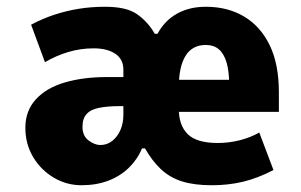

<svg xmlns="http://www.w3.org/2000/svg" viewBox="-20 -537 890 568"><path d="M221 11Q177 11 139 -11.5Q101 -34 78 -72.5Q55 -111 55 -159Q55 -209 86 -243Q117 -277 171.5 -293Q226 -309 295 -309H371V-223H332Q298 -223 273 -218Q248 -213 236 -199.5Q224 -186 224 -162Q224 -135 242 -121.5Q260 -108 277 -108Q297 -108 312.5 -120.5Q328 -133 336.5 -153Q345 -173 345 -197V-331Q345 -362 321 -378Q297 -394 257 -394Q218 -394 181.5 -383Q145 -372 113 -353L72 -464Q106 -482 141 -493.5Q176 -505 213 -511Q250 -517 291 -517Q354 -517 385.5 -495Q417 -473 438 -437H446Q467 -476 503.5 -496.5Q540 -517 589 -517Q653 -517 701.5 -488.5Q750 -460 777.5 -404Q805 -348 805 -264V-206H478V-301H672L658 -286Q658 -327 650 -353Q642 -379 627 -391.5Q612 -404 589 -404Q549 -404 529 -372Q509 -340 509 -279V-215Q509 -166 535.5 -140Q562 -114 624 -114Q657 -114 689 -122Q721 -130 747 -145L789 -34Q743 -10 699.5 0.5Q656 11 607 11Q554 11 518 -0.5Q482 -12 456 -36.5Q430 -61 409 -98H400Q387 -66 361.5 -41Q336 -16 300.5 -2.5Q265 11 221 11Z"/></svg>

Font: Nunito Sans 7pt Condensed Black
Style: Regular
Weight: 900
Width: 3
Designer: Vernon Adams
Foundry: Vernon Adams
Version: Version 3.101;gftools[0.9.27]